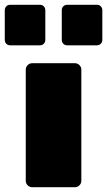

<svg xmlns="http://www.w3.org/2000/svg" viewBox="-63 -785 449 805"><path d="M72 0Q61 0 53 -8Q45 -16 45 -27V-493Q45 -504 53 -512Q61 -520 72 -520H251Q262 -520 270 -512Q278 -504 278 -493V-27Q278 -16 270 -8Q262 0 251 0ZM219 -595Q209 -595 202.5 -601.5Q196 -608 196 -618V-742Q196 -752 202.5 -758.5Q209 -765 219 -765H343Q353 -765 359.5 -758.5Q366 -752 366 -742V-618Q366 -608 359.5 -601.5Q353 -595 343 -595ZM-20 -595Q-30 -595 -36.5 -601.5Q-43 -608 -43 -618V-742Q-43 -752 -36.5 -758.5Q-30 -765 -20 -765H104Q114 -765 120.5 -758.5Q127 -752 127 -742V-618Q127 -608 120.5 -601.5Q114 -595 104 -595Z"/></svg>

Font: Rubik Black
Style: Regular
Weight: 900
Designer: Hubert and Fischer
Foundry: Hubert and Fischer
Version: Version 2.300;gftools[0.9.30]